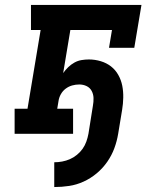

<svg xmlns="http://www.w3.org/2000/svg" viewBox="-20 -540 640 775"><path d="M199 215V115Q215 115 231 112Q247 109 262 102.5Q277 96 290.5 85Q304 74 313.5 60.5Q323 47 328.5 31.5Q334 16 337 0Q341 -28 346 -56.5Q351 -85 355 -113Q358 -129 357.5 -144.5Q357 -160 350 -173Q343 -186 329.5 -192.5Q316 -199 300 -199Q285 -199 271 -195Q257 -191 245 -182Q233 -173 225.5 -159.5Q218 -146 216 -131L211 -101H275V0H39V-101H91L144 -419H105V-520H551L522 -347H420L432 -419H264L235 -245Q244 -258 255.5 -269Q267 -280 280.5 -287.5Q294 -295 309 -297.5Q324 -300 339 -300Q363 -300 386.5 -293Q410 -286 428 -272Q446 -258 457.5 -237.5Q469 -217 473.5 -194Q478 -171 477.5 -146Q477 -121 473 -97L457 0Q452 30 441.5 58.5Q431 87 413 113Q395 139 370.5 159.5Q346 180 317.5 193Q289 206 259 210.5Q229 215 199 215Z"/></svg>

Font: Iosevka Etoile Oblique
Style: Bold
Weight: 700
Italic angle: -9°
Designer: Belleve Invis
Foundry: Belleve Invis
Version: Version 15.5.2; ttfautohint (v1.8.4)